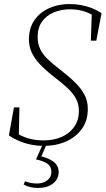

<svg xmlns="http://www.w3.org/2000/svg" viewBox="-20 -707 522 949"><path d="M24 -38 49 -176H76L73 -34L47 -59Q81 -35 117 -24Q153 -13 195 -13Q247 -13 286.5 -31Q326 -49 348 -82Q370 -115 370 -158Q370 -192 356 -218.5Q342 -245 314.5 -271Q287 -297 246 -328Q205 -360 178 -388.5Q151 -417 137 -447Q123 -477 123 -512Q123 -568 150 -607Q177 -646 222.5 -666.5Q268 -687 323 -687Q353 -687 380 -682Q407 -677 432 -667.5Q457 -658 482 -642L456 -506H429L434 -647L452 -624Q419 -645 389 -653Q359 -661 326 -661Q282 -661 245.5 -645.5Q209 -630 187.5 -600Q166 -570 166 -524Q166 -492 178 -466Q190 -440 214 -416.5Q238 -393 273 -366Q319 -331 350 -300.5Q381 -270 397.5 -239Q414 -208 414 -168Q414 -111 385 -70.5Q356 -30 307 -8Q258 14 195 14Q163 14 131.5 7.5Q100 1 72.5 -11Q45 -23 24 -38ZM158 81 194 0H213L180 76L177 64Q221 74 245.5 93Q270 112 270 144Q270 178 242 200Q214 222 168 222Q147 222 128.5 217.5Q110 213 97 205L104 189Q117 194 131.5 197Q146 200 163 200Q194 200 214 184Q234 168 234 143Q234 117 215.5 103Q197 89 158 81Z"/></svg>

Font: Source Serif 4 36pt Light
Style: Italic
Weight: 300
Italic angle: -12°
Designer: Frank Grießhammer
Foundry: Adobe Systems Incorporated
Version: Version 4.004;hotconv 1.0.116;makeotfexe 2.5.65601